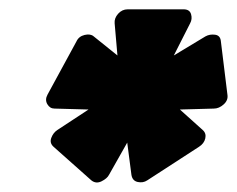

<svg xmlns="http://www.w3.org/2000/svg" viewBox="-20 -750 508 412"><path d="M232 -631 226 -700Q225 -711 233.5 -720.5Q242 -730 254 -730H374Q387 -730 390 -719.5Q393 -709 388 -700L353 -631L421 -672Q430 -677 441.5 -675.5Q453 -674 454 -661L468 -547Q470 -535 460 -526Q450 -517 439 -517L366 -515L415 -471Q423 -464 420.5 -453Q418 -442 407 -435L296 -363Q287 -357 275.5 -359.5Q264 -362 262 -375L253 -444L214 -375Q210 -367 198 -361Q186 -355 176 -363L95 -435Q86 -443 90 -454Q94 -465 103 -471L170 -515L97 -517Q87 -517 81.5 -526.5Q76 -536 82 -547L144 -661Q149 -672 161.5 -675Q174 -678 181 -672Z"/></svg>

Font: Rubik Light Black
Style: Italic
Weight: 900
Italic angle: -12°
Version: Version 2.104